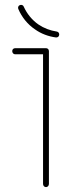

<svg xmlns="http://www.w3.org/2000/svg" viewBox="-20 -767 299 785"><path d="M168 -570H42C35 -570 30 -565 30 -558C30 -551 35 -545 42 -545H156V-15C156 -8 161 -2 168 -2C175 -2 180 -8 180 -15V-558C180 -565 175 -570 168 -570ZM123 -647C148 -629 178 -618 208 -614C215 -613 221 -617 222 -624C223 -631 219 -637 212 -638C185 -642 159 -652 137 -667C111 -685 90 -711 77 -740C75 -746 67 -749 61 -746C55 -744 52 -736 55 -730C69 -697 93 -667 123 -647Z"/></svg>

Font: LS
Style: LightAlt
Weight: 250
Designer: BSozoo
Foundry: BSozoo
Version: Version 001.000